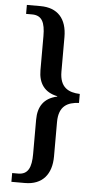

<svg xmlns="http://www.w3.org/2000/svg" viewBox="-60 -796 491 959"><g transform="rotate(5 186.0 -316.5)"><path d="M35 127H103C190 127 236 72 236 -18V-190C236 -272 281 -292 337 -295V-340C281 -342 236 -363 236 -443V-616C236 -708 190 -760 103 -760H35V-715H65C115 -715 131 -680 131 -612V-441C131 -376 161 -332 226 -319V-317C160 -303 131 -259 131 -193V-21C131 46 115 83 65 83H35Z"/></g></svg>

Font: Noto Serif Georgian Condensed Medium
Style: Regular
Weight: 500
Width: 3
Designer: Monotype Design Team, Akaki Razmadze
Foundry: Google LLC
Version: Version 2.003